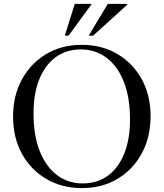

<svg xmlns="http://www.w3.org/2000/svg" viewBox="-20 -955 840 985"><path d="M399.5 -725Q502 -725 581.8 -678.2Q661.5 -631.5 707 -549Q752.5 -466.5 752.5 -359Q752.5 -251 707.2 -167.8Q662 -84.5 582.5 -37.2Q503 10 401 10Q298 10 218 -36.8Q138 -83.5 92.5 -166.2Q47 -249 47 -357Q47 -464.5 92.5 -547.5Q138 -630.5 217.5 -677.8Q297 -725 399.5 -725ZM404 -14Q479.5 -14 533.8 -54Q588 -94 617.5 -167.5Q647 -241 647 -341.5Q647 -456 614.8 -536.5Q582.5 -617 525.8 -659.2Q469 -701.5 395.5 -701.5Q320 -701.5 265.5 -661.5Q211 -621.5 181.5 -547.8Q152 -474 152 -373.5Q152 -259 184.2 -178.8Q216.5 -98.5 273.2 -56.2Q330 -14 404 -14ZM435 -772 533 -935H633V-931L457.5 -772ZM312.5 -772 363.5 -935H448V-931L331.5 -772Z"/></svg>

Font: Newsreader Display
Style: Regular
Weight: 400
Designer: Hugues Gentile
Foundry: Production Type
Version: Version 1.001